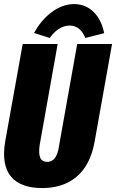

<svg xmlns="http://www.w3.org/2000/svg" viewBox="-30 -931 580 960"><path d="M181.2 9.3C316.4 9.3 415.5 -62.5 443.4 -224.6L530.3 -710.9H356L265.6 -204.1C257.8 -145 236.8 -121.6 206.1 -121.6C173.3 -121.6 160.2 -146 168 -204.1L258.3 -710.9H83.5L-3.9 -224.6C-31.7 -62.5 42 9.3 181.2 9.3ZM218.8 -741.2C243.7 -776.4 276.9 -803.2 318.4 -803.2C357.9 -803.2 382.8 -775.9 396.5 -741.2L490.7 -765.1C475.1 -849.1 420.9 -910.6 340.8 -910.6C252.9 -910.6 179.2 -838.4 140.1 -766.1Z"/></svg>

Font: Roboto Flex Super Cond Black
Style: Italic
Weight: 900
Width: 3
Italic angle: -10°
Designer: Berlow after Robertson
Foundry: Google
Version: Version 3.200;Glyphs 3.3 (3311)